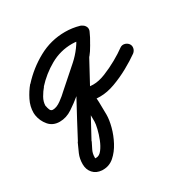

<svg xmlns="http://www.w3.org/2000/svg" viewBox="-166 -397 801 832"><g transform="rotate(-30 234.5 19.0)"><path d="M362 -234Q358 -222 347.5 -216Q337 -210 325 -213Q297 -221 270 -221Q212 -221 161.5 -192.5Q111 -164 72 -121Q72 -121 72 -121Q72 -121 73 -121Q73 -121 73 -121Q73 -121 73 -121Q60 -106 48.5 -86Q37 -66 37 -45Q37 -44 38 -43Q39 -35 43 -25Q47 -15 57 -15Q76 -15 98.5 -31.5Q121 -48 134 -61Q183 -104 232 -147.5Q281 -191 309 -252Q315 -266 326.5 -268Q338 -270 348 -265Q359 -260 364 -249Q369 -238 362 -226Q350 -202 336.5 -177.5Q323 -153 306 -132Q306 -132 308 -135Q309 -138 309 -138Q265 -57 221 24.5Q177 106 133 187Q133 187 133.5 187Q134 187 134 187Q134 187 134 187Q134 187 134 187Q126 203 118 219Q110 235 110 254Q110 259 110 259Q110 259 114 259Q115 259 116 259Q131 259 144 242Q157 225 166.5 201Q176 177 181.5 154Q187 131 187 119Q187 93 186.5 64Q186 35 179 10Q175 -4 188 -17Q200 -30 214 -27Q239 -22 263 -22Q291 -22 324.5 -35.5Q358 -49 390 -67Q422 -85 445 -102Q455 -109 467 -106.5Q479 -104 487 -94Q494 -84 491.5 -72Q489 -60 479 -52Q451 -32 414 -11.5Q377 9 337.5 23.5Q298 38 263 38Q233 38 202 31Q195 30 199 21.5Q203 13 211 5Q219 -4 227 -8Q235 -12 237 -6Q245 24 246 56.5Q247 89 247 119Q247 145 238 179Q229 213 212 245Q195 277 171 298Q147 319 116 319Q113 319 110 319Q82 317 66 299Q50 281 50 254Q50 227 59.5 204.5Q69 182 80 159Q80 159 80 159Q80 159 80 159Q80 159 80.5 159Q81 159 81 159Q124 77 168 -4Q212 -85 257 -166Q257 -167 258 -169Q260 -171 260 -172Q276 -189 287 -211Q298 -233 310 -254Q316 -267 328 -269.5Q340 -272 349 -267Q359 -262 364 -251.5Q369 -241 363 -228Q343 -182 312.5 -146Q282 -110 246 -79Q210 -48 174 -15Q150 5 120 25Q90 45 57 45Q23 45 3 21.5Q-17 -2 -22 -33Q-23 -39 -23 -45Q-23 -77 -8 -107Q7 -137 27 -161Q27 -161 27 -161Q27 -161 27 -161Q28 -161 28 -161Q28 -161 28 -161Q75 -213 137 -247Q199 -281 270 -281Q306 -281 341 -271Q353 -267 359 -256.5Q365 -246 362 -234Z"/></g></svg>

Font: FRB American Cursive Guidelines Arrows
Style: Bold Italic
Weight: 700
Italic angle: -25°
Version: Version 2.0;Modular Font Editor K font №1